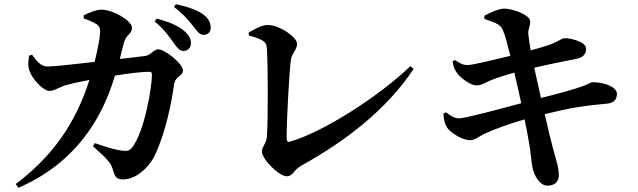

<svg xmlns="http://www.w3.org/2000/svg" viewBox="-20 -831 3040 915"><path d="M551 -550C559 -581 565 -607 570 -626C581 -668 609 -668 609 -699C609 -732 519 -785 463 -785C436 -785 402 -769 379 -758V-743C400 -736 423 -727 441 -715C454 -706 457 -697 457 -676C456 -648 444 -589 431 -536C328 -524 233 -514 208 -514C174 -514 155 -540 133 -570L119 -566C114 -537 112 -514 122 -490C134 -456 184 -398 216 -398C240 -398 259 -414 290 -424C317 -432 364 -442 406 -450C357 -297 269 -114 55 46L68 64C390 -76 488 -339 528 -471C587 -480 652 -489 693 -489C700 -489 704 -485 704 -476C704 -412 668 -205 611 -130C599 -114 589 -110 563 -113C539 -115 490 -128 432 -149L423 -134C486 -78 509 -56 518 -22C527 11 535 24 567 24C626 24 686 -29 715 -85C769 -194 797 -341 810 -430C815 -468 852 -468 852 -495C852 -528 765 -596 734 -596C713 -596 698 -567 670 -564ZM717 -729C765 -689 789 -653 808 -626C824 -603 837 -588 854 -588C875 -588 890 -604 890 -625C890 -644 883 -661 861 -681C830 -709 783 -728 727 -742ZM809 -798C862 -757 882 -729 901 -706C920 -681 931 -665 950 -665C972 -665 984 -678 984 -700C984 -723 974 -743 949 -762C921 -783 875 -799 818 -811Z M1166 -662C1243 -640 1249 -631 1252 -598C1257 -523 1258 -267 1252 -180C1251 -150 1228 -132 1228 -109C1228 -73 1309 9 1346 9C1378 9 1377 -20 1415 -41C1630 -160 1823 -310 1951 -502L1936 -516C1781 -367 1514 -199 1362 -156C1351 -153 1346 -159 1346 -172C1346 -269 1359 -491 1366 -544C1369 -574 1396 -596 1396 -622C1396 -652 1315 -712 1254 -712C1227 -712 1191 -690 1165 -676Z M2289 -741C2350 -719 2365 -714 2377 -686C2387 -665 2398 -620 2412 -565C2330 -545 2232 -521 2208 -521C2183 -521 2171 -531 2148 -545L2137 -539C2141 -517 2143 -506 2153 -490C2173 -459 2223 -424 2250 -424C2275 -424 2293 -438 2323 -450C2353 -462 2392 -474 2431 -485C2440 -447 2452 -395 2464 -339C2352 -309 2196 -267 2168 -267C2149 -267 2134 -274 2105 -296L2093 -289C2095 -260 2100 -239 2110 -224C2123 -202 2182 -162 2220 -163C2245 -163 2260 -180 2292 -195C2337 -216 2413 -243 2480 -262C2487 -227 2494 -194 2499 -163C2510 -108 2512 -54 2517 -35C2525 7 2554 55 2590 54C2627 53 2643 31 2643 5C2643 -34 2632 -62 2616 -121C2607 -156 2593 -211 2576 -287C2688 -315 2766 -328 2872 -337C2912 -340 2920 -364 2920 -384C2920 -416 2861 -440 2802 -439C2793 -438 2783 -430 2759 -421C2715 -405 2635 -383 2558 -364C2548 -407 2538 -455 2526 -508C2584 -522 2666 -539 2724 -550C2763 -557 2773 -576 2773 -600C2773 -630 2703 -650 2668 -649C2660 -649 2635 -630 2591 -615C2568 -607 2543 -600 2509 -591C2504 -621 2500 -645 2498 -667C2495 -695 2510 -708 2506 -733C2502 -760 2424 -790 2383 -790C2361 -790 2319 -773 2288 -756Z"/></svg>

Font: Source Han Serif
Style: Bold
Weight: 700
Designer: Ryoko NISHIZUKA 西塚涼子 (kana & ideographs); Frank Grießhammer (Latin, Greek & Cyrillic); Wenlong ZHANG 张文龙 (bopomofo); San
Foundry: Adobe Systems Incorporated
Version: Version 1.001;PS 1.001;hotconv 16.6.54;makeotf.lib2.5.65590